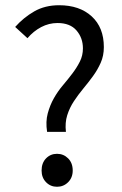

<svg xmlns="http://www.w3.org/2000/svg" viewBox="-20 -702 465 734"><path d="M160 -198Q154 -237 162.5 -268.5Q171 -300 186 -326.5Q201 -353 220.5 -376Q240 -399 257 -421.5Q274 -444 285.5 -467Q297 -490 297 -517Q297 -557 272.5 -585.5Q248 -614 200 -614Q167 -614 137.5 -598.5Q108 -583 85 -556L38 -599Q70 -635 111 -658.5Q152 -682 206 -682Q284 -682 330.5 -639.5Q377 -597 377 -522Q377 -489 365 -462Q353 -435 335.5 -411Q318 -387 298.5 -363.5Q279 -340 262.5 -315Q246 -290 237 -261.5Q228 -233 232 -198ZM139 -50Q139 -79 156 -96.5Q173 -114 198 -114Q223 -114 240.5 -96.5Q258 -79 258 -50Q258 -23 240.5 -5.5Q223 12 198 12Q173 12 156 -5.5Q139 -23 139 -50Z"/></svg>

Font: Myanmar Sanpya
Style: Regular
Weight: 400
Designer: Danh Hong
Foundry: Google Inc.
Version: Version 2.00 November 22, 2015